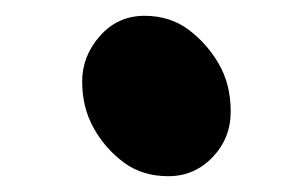

<svg xmlns="http://www.w3.org/2000/svg" viewBox="-20 -491 390 243"><path d="M84 -388Q84 -420 106.5 -445.5Q129 -471 163 -471Q195 -471 218.5 -453.5Q242 -436 257 -410Q272 -384 272 -350Q272 -316 249 -292Q226 -268 193 -268Q160 -268 136.5 -285.5Q113 -303 98.5 -329Q84 -355 84 -388Z"/></svg>

Font: LXGW WenKai Medium
Style: Regular
Weight: 500
Designer: LXGW / Fontworks Inc.
Foundry: LXGW / Fontworks Inc.
Version: Version 1.501; October 10, 2024